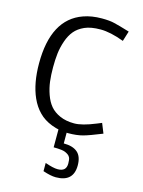

<svg xmlns="http://www.w3.org/2000/svg" viewBox="-158 -875 963 1294"><g transform="rotate(15 324.0 -228.5)"><path d="M55.7 0ZM272.9 310.1V252.9Q330.1 272.9 360.6 272.9Q391.1 272.9 406 259.3Q420.9 245.6 420.9 218Q420.9 190.4 415.8 178Q410.6 165.5 399.9 158.2Q389.2 150.9 378.7 146.5Q368.2 142.1 351.6 140.1Q327.1 137.2 297.4 137.2V9.3H356.4V94.2Q419.9 94.2 452.9 122.6Q485.8 150.9 485.8 213.4Q485.8 328.6 362.8 328.6Q327.6 328.6 272.9 310.1ZM562 -676.3Q466.8 -711.9 398.7 -711.9Q330.6 -711.9 287.8 -692.9Q245.1 -673.8 220 -643.6Q194.8 -613.3 179.4 -568.6Q164.1 -523.9 158.9 -480.2Q153.8 -436.5 153.8 -382.8Q153.8 -329.1 159.2 -284.9Q164.6 -240.7 180.2 -196.3Q195.8 -151.9 220.9 -121.8Q246.1 -91.8 288.6 -73Q331.1 -54.2 387.7 -54.2Q442.4 -53.7 537.1 -92.8Q565.4 -104.5 570.3 -106.4L597.7 -38.6Q511.2 -3.4 468.8 8.3Q426.3 20 366.2 20Q306.2 20 250 -1.7Q193.8 -23.4 158.2 -60.5Q122.1 -96.7 98.6 -149.4Q55.7 -245.6 55.7 -384.8Q55.7 -693.4 258.8 -765.6Q315.4 -786.1 387.7 -786.1Q442.4 -786.1 475.1 -777.8Q507.8 -769.5 517.3 -766.8Q526.9 -764.2 550.3 -757.1Q573.7 -750 584 -747.1Z"/></g></svg>

Font: Dhyana
Style: Regular
Weight: 400
Foundry: Vernon Adams
Version: Version 1.002; ttfautohint (v0.8.51-6076)